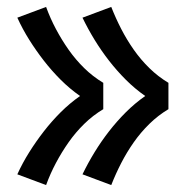

<svg xmlns="http://www.w3.org/2000/svg" viewBox="-20 -617 540 554"><path d="M301 -83 218 -114Q234 -147 253 -178Q272 -209 294.5 -238Q317 -267 343 -293Q369 -319 399 -340Q369 -361 343 -387Q317 -413 294.5 -442Q272 -471 253 -502Q234 -533 218 -566L301 -597Q314 -564 330 -533Q346 -502 366 -473.5Q386 -445 411 -420.5Q436 -396 466 -378V-302Q436 -284 411 -259.5Q386 -235 366 -206.5Q346 -178 330 -147Q314 -116 301 -83ZM113 -83 30 -114Q45 -147 64.5 -178Q84 -209 106.5 -238Q129 -267 155 -293Q181 -319 211 -340Q181 -361 155 -387Q129 -413 106.5 -442Q84 -471 64.5 -502Q45 -533 30 -566L113 -597Q125 -564 141.5 -533Q158 -502 178 -473.5Q198 -445 223 -420.5Q248 -396 278 -378V-302Q248 -284 223 -259.5Q198 -235 178 -206.5Q158 -178 141.5 -147Q125 -116 113 -83Z"/></svg>

Font: Iosevka Slab Extrabold
Style: Regular
Weight: 800
Monospace: yes
Designer: Belleve Invis
Foundry: Belleve Invis
Version: Version 11.1.1; ttfautohint (v1.8.3)